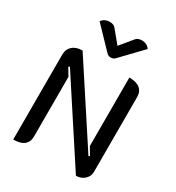

<svg xmlns="http://www.w3.org/2000/svg" viewBox="-223 -1090 1130 1233"><g transform="rotate(30 342.5 -473.5)"><path d="M66 -620Q66 -661 93 -685Q120 -709 166 -709L538 -140L546 -146L513 -201V-709Q565 -709 592 -687.5Q619 -666 619 -624V-71Q619 -37 593.5 -14Q568 9 531 9L147 -579L139 -572L172 -517V-76Q172 9 66 9ZM420 -938Q434 -956 464 -956Q482 -956 498 -948.5Q514 -941 523 -926L378 -775Q365 -760 345 -760Q325 -760 312 -775L167 -926Q176 -941 192 -948.5Q208 -956 226 -956Q256 -956 270 -938L345 -847Z"/></g></svg>

Font: K2D Medium
Style: Regular
Weight: 500
Designer: Katatrad Aksorn Co.,Ltd.
Foundry: Cadson Demak Co.,Ltd.
Version: Version 1.000; ttfautohint (v1.6)